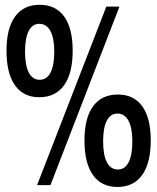

<svg xmlns="http://www.w3.org/2000/svg" viewBox="-20 -754 640 782"><path d="M131 0 413 -727H466.5L185.5 0ZM141.5 -429Q170.5 -429 185.8 -458.5Q201 -488 201 -544Q201 -599 185.2 -628Q169.5 -657 140 -657Q112 -657 97 -628Q82 -599 82 -544Q82 -488 97.2 -458.5Q112.5 -429 141.5 -429ZM140 -358Q75 -358 40.8 -406.8Q6.5 -455.5 6.5 -547.5Q6.5 -638.5 41.2 -686.5Q76 -734.5 141.5 -734.5Q207 -734.5 241.5 -686.5Q276 -638.5 276 -547.5Q276 -455.5 241 -406.8Q206 -358 140 -358ZM460 -63.5Q488.5 -63.5 503.8 -93Q519 -122.5 519 -178.5Q519 -233.5 503.2 -262.5Q487.5 -291.5 458 -291.5Q430 -291.5 415 -262.5Q400 -233.5 400 -178.5Q400 -122.5 415.5 -93Q431 -63.5 460 -63.5ZM458 7.5Q393 7.5 358.5 -41.2Q324 -90 324 -182Q324 -273 359 -321Q394 -369 460 -369Q525 -369 559.5 -321Q594 -273 594 -182Q594 -90 559 -41.2Q524 7.5 458 7.5Z"/></svg>

Font: Spline Sans Mono Medium
Style: Regular
Weight: 500
Monospace: yes
Version: Version 1.004